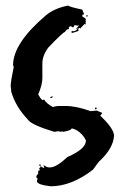

<svg xmlns="http://www.w3.org/2000/svg" viewBox="-20 -524 440 675"><path d="M219.2 -504.4Q227.1 -499 269.5 -490.2Q269.5 -487.8 275.9 -474.1Q272 -472.2 269.5 -472.2V-466.3Q282.2 -458.5 282.2 -456.1L280.3 -452.1L282.2 -447.8L280.3 -443.8Q282.2 -439.9 282.2 -438L277.8 -439.9Q263.2 -426.3 263.2 -423.8L259.3 -425.8H256.8V-421.9L252.9 -423.8L248.5 -421.9V-423.8L256.8 -433.6V-436L252.9 -433.6L242.2 -436Q239.3 -427.7 235.8 -427.7L229.5 -431.6H227.5Q224.6 -431.6 221.2 -425.8L223.1 -421.9Q213.4 -421.9 208.5 -411.6Q202.1 -411.6 149.9 -356.9Q128.9 -328.6 128.9 -300.8V-248Q128.9 -226.6 114.3 -191.9Q120.6 -179.7 128.9 -171.9Q132.8 -173.8 135.3 -173.8Q143.1 -159.7 166.5 -147.5Q174.8 -151.4 189.9 -151.4H210.9Q247.6 -151.4 298.8 -133.3L319.8 -135.3L338.9 -127.4V-125.5L332.5 -117.2Q380.9 -71.8 380.9 -46.4Q377.9 -3.4 332.5 40Q328.6 41.5 307.1 72.3Q231.4 130.9 158.2 130.9Q109.9 125.5 109.9 112.8L112.3 102.5Q107.9 102.5 107.9 98.6V94.7L114.3 86.4V76.2Q116.2 76.2 120.6 74.2L118.2 70.3V66.4Q122.6 66.4 122.6 60.1Q130.9 66.4 135.3 66.4V64.5Q133.3 60.5 133.3 56.2Q144.5 64.5 151.9 64.5H156.2Q178.2 64.5 217.3 27.8Q282.2 0 282.2 -30.3Q271 -53.7 248.5 -66.9Q234.4 -72.8 231.9 -72.8Q231.9 -65.9 202.1 -60.5L198.2 -62.5Q196.3 -62.5 196.3 -60.5L185.5 -62.5H183.6L170.9 -60.5Q89.4 -85.4 78.6 -103Q35.2 -147.9 19.5 -201.7L17.6 -222.2Q17.6 -237.8 28.3 -288.6Q28.3 -290.5 25.9 -294.4Q25.9 -372.1 141.6 -470.2Q171.4 -495.1 219.2 -504.4ZM286.1 -470.2H288.6V-466.3H282.2Q282.7 -470.2 286.1 -470.2ZM250.5 -421.9H254.9Q254.9 -419.4 256.8 -415.5Q233.9 -407.7 231.9 -407.7V-415.5H233.9Q235.8 -415.5 235.8 -413.6Q250.5 -416 250.5 -421.9ZM162.6 -185.5H164.6V-183.6Q164.6 -179.7 160.2 -179.7H156.2Q156.2 -182.6 162.6 -185.5ZM313.5 -145.5H319.8V-143.6Q319.8 -139.2 315.9 -139.2L313.5 -143.6ZM118.2 54.2H122.6V60.1Q118.2 60.1 118.2 56.2Z"/></svg>

Font: Mister Brush
Style: Regular
Weight: 400
Designer: GGBotNet
Foundry: GGBotNet
Version: 1.00